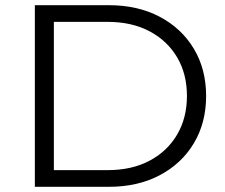

<svg xmlns="http://www.w3.org/2000/svg" viewBox="-20 -720 866 740"><path d="M114.3 0V-700H399.1Q511.3 -700 595.7 -655.3Q680.1 -610.7 727.2 -532Q774.4 -453.3 774.4 -350Q774.4 -246.7 727.2 -168Q680.1 -89.3 595.7 -44.7Q511.3 0 399.1 0ZM187.6 -64.3H394.9Q488.3 -64.3 556.8 -100.8Q625.3 -137.3 662.9 -201.6Q700.5 -265.9 700.5 -350Q700.5 -434.7 662.9 -498.7Q625.3 -562.7 556.8 -599.2Q488.3 -635.7 394.9 -635.7H187.6Z"/></svg>

Font: Montserrat Alternates Thin
Style: Regular
Weight: 100
Designer: Julieta Ulanovsky
Foundry: Julieta Ulanovsky
Version: Version 9.000